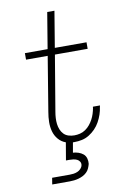

<svg xmlns="http://www.w3.org/2000/svg" viewBox="-102 -794 705 1074"><g transform="rotate(-10 250.0 -257.5)"><path d="M105 220 111 183H211Q222 183 233 181.5Q244 180 255 175.5Q266 171 274.5 162Q283 153 285 142Q287 131 281.5 122Q276 113 266.5 108.5Q257 104 246 102.5Q235 101 224 101H204L221 1Q196 -8 179 -28Q162 -48 155 -73.5Q148 -99 148.5 -127Q149 -155 154 -183L205 -493H82V-530H211L245 -735H286L252 -530H432V-493H246L193 -177Q190 -160 189 -142.5Q188 -125 190 -108.5Q192 -92 198 -77Q204 -62 215 -50.5Q226 -39 242 -34Q258 -29 275 -29Q291 -29 307.5 -33Q324 -37 338.5 -47Q353 -57 364 -70.5Q375 -84 383 -99Q391 -114 396 -130Q401 -146 404 -162Q404 -164 404 -166Q404 -168 405 -169H445Q444 -167 444 -165Q444 -163 443 -161Q440 -139 433 -118.5Q426 -98 415 -78Q404 -58 388 -41.5Q372 -25 352.5 -13Q333 -1 311.5 3.5Q290 8 269 8Q267 8 264.5 8Q262 8 260 8L250 65Q266 66 281 71Q296 76 307.5 85.5Q319 95 323.5 110.5Q328 126 326 142Q323 154 317.5 166.5Q312 179 302 188.5Q292 198 280 204Q268 210 255.5 213.5Q243 217 230 218.5Q217 220 205 220Z"/></g></svg>

Font: Iosevka Curly Slab XLtObl
Style: Regular
Weight: 200
Italic angle: -9°
Monospace: yes
Designer: Belleve Invis
Foundry: Belleve Invis
Version: Version 11.1.0; ttfautohint (v1.8.3)